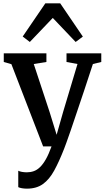

<svg xmlns="http://www.w3.org/2000/svg" viewBox="-20 -874 626 1146"><path d="M141 252Q124.5 252 110.8 249.5Q97 247 89 243V145Q95.5 149 110 151.8Q124.5 154.5 140.5 154.5Q162 154.5 181.8 147.5Q201.5 140.5 219.2 123.2Q237 106 254 76Q271 46 287.5 0H237.5L48 -491L2.5 -504V-555.5H257V-504L181.5 -492L276.5 -204L318 -69.5L356.5 -205L442.5 -492L377 -504V-555.5H584.5V-504L534.5 -492Q507 -407 482.2 -333.2Q457.5 -259.5 437.2 -199.5Q417 -139.5 401.8 -94.8Q386.5 -50 376.2 -22.2Q366 5.5 362.5 14.5Q332.5 91 303.5 144Q274.5 197 236.2 224.5Q198 252 141 252ZM158 -623.5 115.5 -656 250.5 -854H339.5L474.5 -655.5L431.5 -623.5L295 -767Z"/></svg>

Font: Merriweather SemiBold
Style: Regular
Weight: 600
Version: Version 2.100